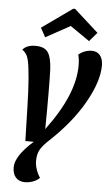

<svg xmlns="http://www.w3.org/2000/svg" viewBox="-62 -785 591 1025"><g transform="rotate(5 233.5 -272.5)"><path d="M45 126Q45 65 140 -19H95L93 -89Q90 -218 87 -285.5Q84 -353 77 -410Q72 -452 63 -472Q54 -492 36 -503Q57 -530 105 -530Q154 -530 172.5 -502Q191 -474 194 -410Q196 -362 196 -276V-188L195 -92Q343 -289 343 -445Q343 -480 336 -503Q349 -515 368 -522.5Q387 -530 407 -530Q435 -530 451 -510.5Q467 -491 467 -456Q467 -371 402.5 -257Q338 -143 223 -35Q190 -5 175.5 19.5Q161 44 161 82Q161 103 169 127Q177 151 190 170Q176 184 155 192Q134 200 111 200Q80 200 62.5 180.5Q45 161 45 126ZM125 -629 288 -745H298L428 -628L387 -580L283 -652L152 -580Z"/></g></svg>

Font: Sansita SW
Style: Italic
Weight: 400
Italic angle: -11°
Designer: Pablo Cosgaya
Foundry: Omnibus-Type
Version: Version 1.000